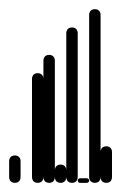

<svg xmlns="http://www.w3.org/2000/svg" viewBox="-20 -400 265 420"><path d="M0 -13H25V-48H0ZM13 -25Q9 -25 6 -23.5Q3 -22 1.5 -19Q0 -16 0 -13Q0 -9 1.5 -6Q3 -3 6 -1.5Q9 0 13 0Q16 0 19 -1.5Q22 -3 23.5 -6Q25 -9 25 -13Q25 -16 23.5 -19Q22 -22 19 -23.5Q16 -25 13 -25ZM13 -60Q9 -60 6 -58.5Q3 -57 1.5 -54Q0 -51 0 -48Q0 -44 1.5 -41Q3 -38 6 -36.5Q9 -35 13 -35Q16 -35 19 -36.5Q22 -38 23.5 -41Q25 -44 25 -48Q25 -51 23.5 -54Q22 -57 19 -58.5Q16 -60 13 -60Z M25 0Q25 0 25 0Q25 0 25 0Q25 0 25 0Q25 0 25 0H50Q50 0 50 0Q50 0 50 0Q50 0 50 0Q50 0 50 0Z M50 -13H75V-228H50ZM63 -25Q59 -25 56 -23.5Q53 -22 51.5 -19Q50 -16 50 -13Q50 -9 51.5 -6Q53 -3 56 -1.5Q59 0 63 0Q66 0 69 -1.5Q72 -3 73.5 -6Q75 -9 75 -13Q75 -16 73.5 -19Q72 -22 69 -23.5Q66 -25 63 -25ZM63 -240Q59 -240 56 -238.5Q53 -237 51.5 -234Q50 -231 50 -228Q50 -224 51.5 -221Q53 -218 56 -216.5Q59 -215 63 -215Q66 -215 69 -216.5Q72 -218 73.5 -221Q75 -224 75 -228Q75 -231 73.5 -234Q72 -237 69 -238.5Q66 -240 63 -240Z M75 -13H100V-268H75ZM88 -25Q84 -25 81 -23.5Q78 -22 76.5 -19Q75 -16 75 -13Q75 -9 76.5 -6Q78 -3 81 -1.5Q84 0 88 0Q91 0 94 -1.5Q97 -3 98.5 -6Q100 -9 100 -13Q100 -16 98.5 -19Q97 -22 94 -23.5Q91 -25 88 -25ZM88 -280Q84 -280 81 -278.5Q78 -277 76.5 -274Q75 -271 75 -268Q75 -264 76.5 -261Q78 -258 81 -256.5Q84 -255 88 -255Q91 -255 94 -256.5Q97 -258 98.5 -261Q100 -264 100 -268Q100 -271 98.5 -274Q97 -277 94 -278.5Q91 -280 88 -280Z M100 -13H125V-28H100ZM113 -25Q109 -25 106 -23.5Q103 -22 101.5 -19Q100 -16 100 -13Q100 -9 101.5 -6Q103 -3 106 -1.5Q109 0 113 0Q116 0 119 -1.5Q122 -3 123.5 -6Q125 -9 125 -13Q125 -16 123.5 -19Q122 -22 119 -23.5Q116 -25 113 -25ZM113 -40Q109 -40 106 -38.5Q103 -37 101.5 -34Q100 -31 100 -28Q100 -24 101.5 -21Q103 -18 106 -16.5Q109 -15 113 -15Q116 -15 119 -16.5Q122 -18 123.5 -21Q125 -24 125 -28Q125 -31 123.5 -34Q122 -37 119 -38.5Q116 -40 113 -40Z M125 -13H150V-328H125ZM138 -25Q134 -25 131 -23.5Q128 -22 126.5 -19Q125 -16 125 -13Q125 -9 126.5 -6Q128 -3 131 -1.5Q134 0 138 0Q141 0 144 -1.5Q147 -3 148.5 -6Q150 -9 150 -13Q150 -16 148.5 -19Q147 -22 144 -23.5Q141 -25 138 -25ZM138 -340Q134 -340 131 -338.5Q128 -337 126.5 -334Q125 -331 125 -328Q125 -324 126.5 -321Q128 -318 131 -316.5Q134 -315 138 -315Q141 -315 144 -316.5Q147 -318 148.5 -321Q150 -324 150 -328Q150 -331 148.5 -334Q147 -337 144 -338.5Q141 -340 138 -340Z M155 -10Q153 -10 151.5 -8.5Q150 -7 150 -5Q150 -3 151.5 -1.5Q153 0 155 0H170Q172 0 173.5 -1.5Q175 -3 175 -5Q175 -7 173.5 -8.5Q172 -10 170 -10Z M175 -13H200V-368H175ZM188 -25Q184 -25 181 -23.5Q178 -22 176.5 -19Q175 -16 175 -13Q175 -9 176.5 -6Q178 -3 181 -1.5Q184 0 188 0Q191 0 194 -1.5Q197 -3 198.5 -6Q200 -9 200 -13Q200 -16 198.5 -19Q197 -22 194 -23.5Q191 -25 188 -25ZM188 -380Q184 -380 181 -378.5Q178 -377 176.5 -374Q175 -371 175 -368Q175 -364 176.5 -361Q178 -358 181 -356.5Q184 -355 188 -355Q191 -355 194 -356.5Q197 -358 198.5 -361Q200 -364 200 -368Q200 -371 198.5 -374Q197 -377 194 -378.5Q191 -380 188 -380Z M200 -13H225V-68H200ZM213 -25Q209 -25 206 -23.5Q203 -22 201.5 -19Q200 -16 200 -13Q200 -9 201.5 -6Q203 -3 206 -1.5Q209 0 213 0Q216 0 219 -1.5Q222 -3 223.5 -6Q225 -9 225 -13Q225 -16 223.5 -19Q222 -22 219 -23.5Q216 -25 213 -25ZM213 -80Q209 -80 206 -78.5Q203 -77 201.5 -74Q200 -71 200 -68Q200 -64 201.5 -61Q203 -58 206 -56.5Q209 -55 213 -55Q216 -55 219 -56.5Q222 -58 223.5 -61Q225 -64 225 -68Q225 -71 223.5 -74Q222 -77 219 -78.5Q216 -80 213 -80Z"/></svg>

Font: Wavefont Thin
Style: Regular
Weight: 100
Monospace: yes
Version: Version 3.005;gftools[0.9.33]